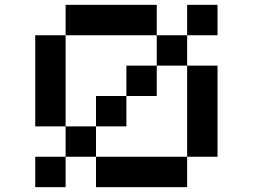

<svg xmlns="http://www.w3.org/2000/svg" viewBox="-20 -770 1040 790"><path d="M250 -750H625V-625H250ZM625 -625H750V-500H625ZM750 -625V-750H875V-625ZM750 -500H875V-125H750ZM750 -125V0H375V-125ZM375 -125H250V-250H375ZM250 -125V0H125V-125ZM250 -250H125V-625H250ZM375 -250V-375H500V-250ZM500 -375V-500H625V-375Z"/></svg>

Font: Dogica Pixel
Style: Regular
Weight: 400
Designer: Roberto Mocci
Version: Version 001.000